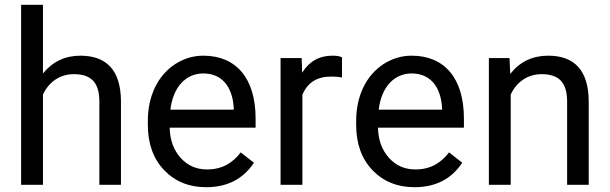

<svg xmlns="http://www.w3.org/2000/svg" viewBox="-20 -770 2541 800"><path d="M68 -750V0H159V-376C183 -428 229 -461 288 -461C360 -461 393 -426 394 -350V0H484V-349C483 -475 426 -538 315 -538C251 -538 199 -513 159 -464V-750Z M839 10C927 10 993 -24 1038 -92L983 -135C950 -92 907 -64 843 -64C798 -64 762 -80 733 -112C704 -144 688 -186 687 -238H1045V-276C1045 -444 964 -538 827 -538C785 -538 746 -526 710 -503C638 -456 596 -371 596 -266V-250C596 -171 619 -108 664 -61C709 -14 767 10 839 10ZM827 -464C903 -464 949 -411 954 -319V-313H690C701 -408 755 -464 827 -464Z M1405 -531C1396 -536 1382 -538 1365 -538C1310 -538 1268 -514 1239 -467L1237 -528H1149V0H1240V-375C1261 -426 1301 -451 1360 -451C1376 -451 1391 -450 1405 -447Z M1707 10C1795 10 1861 -24 1906 -92L1851 -135C1818 -92 1775 -64 1711 -64C1666 -64 1630 -80 1601 -112C1572 -144 1556 -186 1555 -238H1913V-276C1913 -444 1832 -538 1695 -538C1653 -538 1614 -526 1578 -503C1506 -456 1464 -371 1464 -266V-250C1464 -171 1487 -108 1532 -61C1577 -14 1635 10 1707 10ZM1695 -464C1771 -464 1817 -411 1822 -319V-313H1558C1569 -408 1623 -464 1695 -464Z M2017 0H2108V-376C2132 -428 2178 -461 2237 -461C2309 -461 2342 -426 2343 -350V0H2433V-349C2432 -475 2375 -538 2264 -538C2199 -538 2146 -513 2106 -462L2103 -528H2017Z"/></svg>

Font: Noto Sans KR Regular
Style: Regular
Weight: 400
Designer: Ryoko NISHIZUKA  (kana & ideographs); Paul D. Hunt (Latin, Greek & Cyrillic); Wenlong ZHANG  (bopomofo); Sandoll Communi
Foundry: Adobe Systems Incorporated
Version: Version 1.004;PS 1.004;hotconv 1.0.82;makeotf.lib2.5.63406